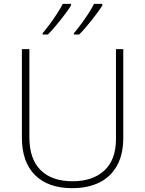

<svg xmlns="http://www.w3.org/2000/svg" viewBox="-20 -970 756 1000"><path d="M622 -252Q622 -166 589.5 -107.5Q557 -49 497.5 -19.5Q438 10 356 10Q231 10 162.5 -58Q94 -126 94 -254V-714H133V-255Q133 -142 191.5 -84Q250 -26 358 -26Q463 -26 523.5 -82Q584 -138 584 -246V-714H622ZM513 -942Q503 -925 488.5 -905.5Q474 -886 458 -865.5Q442 -845 425 -825.5Q408 -806 392 -790H365V-797Q382 -817 402 -844Q422 -871 440.5 -899.5Q459 -928 470 -950H513ZM350 -942Q340 -925 325.5 -905.5Q311 -886 295 -865.5Q279 -845 262 -825.5Q245 -806 229 -790H202V-797Q219 -817 239 -844Q259 -871 277.5 -899.5Q296 -928 307 -950H350Z"/></svg>

Font: Noto Sans Cham ExtraLight
Style: Regular
Weight: 250
Version: Version 2.002